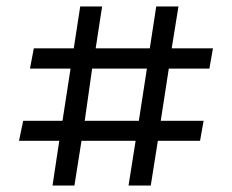

<svg xmlns="http://www.w3.org/2000/svg" viewBox="-20 -573 720 596"><path d="M143 3 164 -136H39L52 -198H174L199 -360H73L85 -423H209L229 -553H297L277 -423H445L465 -553H534L513 -423H641L630 -360H504L479 -198H612L601 -136H470L448 3H379L401 -136H233L211 3ZM243 -198H411L436 -360H266Z"/></svg>

Font: Literata 12pt Medium
Style: Regular
Weight: 500
Designer: Latin by Veronika Burian and Jose Scaglione. Greek by Irene Vlachou. Cyrillic by Vera Evstafieva.
Foundry: TypeTogether
Version: Version 3.002